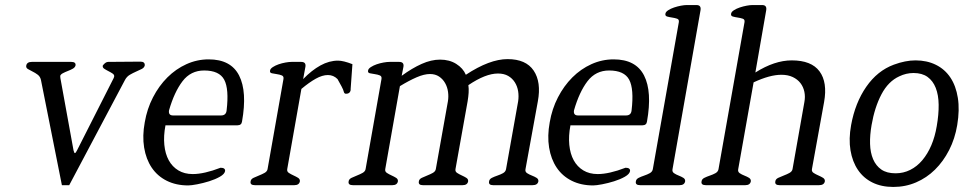

<svg xmlns="http://www.w3.org/2000/svg" viewBox="-20 -733 3822 760"><path d="M553 -474Q551 -465 541 -460Q531 -455 518.5 -449.5Q506 -444 494 -437Q482 -430 475 -417L254 0H225L142 -417Q139 -430 129 -437.5Q119 -445 108.5 -450Q98 -455 90 -460Q82 -465 84 -474Q87 -488 106 -488H262Q281 -488 279 -474Q277 -466 268 -461Q259 -456 248.5 -452Q238 -448 228.5 -443Q219 -438 218 -431Q218 -433 218.5 -431Q219 -429 219 -424L271 -138Q274 -127 276 -127Q280 -127 285 -138L430 -424Q430 -424 432 -430Q433 -437 425.5 -442Q418 -447 409 -451.5Q400 -456 392.5 -461Q385 -466 387 -474Q398 -488 408 -488L536 -489Q554 -489 553 -474Z M938 -252Q936 -237 920 -237H635Q627 -195 630.5 -159.5Q634 -124 648 -98.5Q662 -73 686 -58.5Q710 -44 743 -44Q788 -44 853 -69Q872 -69 871 -56Q869 -44 850.5 -33.5Q832 -23 808 -15.5Q784 -8 760.5 -3.5Q737 1 725 1Q677 1 640 -17.5Q603 -36 580.5 -69.5Q558 -103 550.5 -149Q543 -195 553 -249Q562 -302 585.5 -347.5Q609 -393 642.5 -426.5Q676 -460 718 -479Q760 -498 806 -498Q894 -498 926.5 -434Q959 -370 938 -252ZM877 -296Q887 -381 867.5 -417.5Q848 -454 788 -454Q735 -454 702.5 -411.5Q670 -369 649 -296Q646 -276 665 -276H855Q875 -276 877 -296Z M1368 -376Q1365 -362 1351 -362Q1343 -361 1341 -369.5Q1339 -378 1332 -391L1316 -420Q1300 -436 1278 -436Q1256 -436 1230 -421.5Q1204 -407 1173 -381L1117 -64Q1115 -54 1123.5 -48.5Q1132 -43 1142 -38.5Q1152 -34 1160 -29Q1168 -24 1167 -15Q1164 0 1145 0H989Q969 0 972 -15Q973 -24 983.5 -29Q994 -34 1005.5 -38.5Q1017 -43 1027 -48.5Q1037 -54 1039 -63L1102 -420Q1104 -431 1095.5 -434.5Q1087 -438 1076 -439.5Q1065 -441 1056 -443Q1047 -445 1049 -454Q1050 -461 1060 -467.5Q1070 -474 1083 -478.5Q1096 -483 1110 -485.5Q1124 -488 1134 -488H1172Q1192 -488 1189 -469L1180 -420Q1214 -455 1248.5 -474Q1283 -493 1318 -493Q1339 -493 1375 -479L1368 -381V-376Z M2111 -15Q2108 0 2088 0H1932Q1913 0 1916 -15Q1917 -24 1927 -29Q1937 -34 1949 -38Q1961 -42 1971 -47.5Q1981 -53 1983 -63L2031 -332Q2034 -352 2031 -371.5Q2028 -391 2018 -407Q2008 -423 1991.5 -432.5Q1975 -442 1951 -442Q1902 -442 1834 -396Q1836 -382 1835 -366Q1834 -350 1831 -332L1783 -64Q1781 -54 1789.5 -48.5Q1798 -43 1808 -38.5Q1818 -34 1826 -29Q1834 -24 1833 -15Q1830 0 1811 0H1654Q1635 0 1638 -15Q1639 -24 1649.5 -29Q1660 -34 1671.5 -38.5Q1683 -43 1693 -48.5Q1703 -54 1705 -63L1753 -332Q1756 -350 1753.5 -369Q1751 -388 1742 -404Q1733 -420 1718 -430Q1703 -440 1682 -440Q1659 -440 1629 -427Q1599 -414 1563 -392L1505 -64Q1503 -54 1511.5 -48.5Q1520 -43 1530 -38.5Q1540 -34 1548 -29Q1556 -24 1555 -15Q1552 0 1533 0H1377Q1357 0 1360 -15Q1361 -24 1371.5 -29Q1382 -34 1393.5 -38.5Q1405 -43 1415 -48.5Q1425 -54 1427 -63L1490 -420Q1492 -431 1483.5 -434.5Q1475 -438 1464 -439.5Q1453 -441 1444 -443Q1435 -445 1437 -454Q1438 -461 1448 -467.5Q1458 -474 1471 -478.5Q1484 -483 1498 -485.5Q1512 -488 1522 -488H1560Q1580 -488 1577 -469L1570 -433Q1611 -463 1649 -480Q1687 -497 1722 -497Q1759 -497 1786 -480Q1813 -463 1824 -437Q1918 -499 1989 -499Q2062 -499 2092.5 -453.5Q2123 -408 2109 -332L2060 -63Q2058 -53 2066.5 -47.5Q2075 -42 2085.5 -38Q2096 -34 2104 -29Q2112 -24 2111 -15Z M2541 -252Q2539 -237 2523 -237H2238Q2230 -195 2233.5 -159.5Q2237 -124 2251 -98.5Q2265 -73 2289 -58.5Q2313 -44 2346 -44Q2391 -44 2456 -69Q2475 -69 2474 -56Q2472 -44 2453.5 -33.5Q2435 -23 2411 -15.5Q2387 -8 2363.5 -3.5Q2340 1 2328 1Q2280 1 2243 -17.5Q2206 -36 2183.5 -69.5Q2161 -103 2153.5 -149Q2146 -195 2156 -249Q2165 -302 2188.5 -347.5Q2212 -393 2245.5 -426.5Q2279 -460 2321 -479Q2363 -498 2409 -498Q2497 -498 2529.5 -434Q2562 -370 2541 -252ZM2480 -296Q2490 -381 2470.5 -417.5Q2451 -454 2391 -454Q2338 -454 2305.5 -411.5Q2273 -369 2252 -296Q2249 -276 2268 -276H2458Q2478 -276 2480 -296Z M2692 -15Q2689 0 2670 0H2514Q2494 0 2497 -15Q2498 -24 2508 -29Q2518 -34 2530 -38Q2542 -42 2552 -47.5Q2562 -53 2564 -63L2667 -645Q2669 -656 2660 -659Q2651 -662 2640.5 -663.5Q2630 -665 2621 -667.5Q2612 -670 2614 -679Q2615 -686 2625 -692.5Q2635 -699 2648.5 -703.5Q2662 -708 2675.5 -710.5Q2689 -713 2698 -713H2737Q2756 -713 2753 -693L2642 -63Q2640 -53 2648 -47.5Q2656 -42 2666.5 -38Q2677 -34 2685 -29Q2693 -24 2692 -15Z M3245 -15Q3242 0 3222 0H3066Q3046 0 3049 -15Q3050 -24 3060.5 -29Q3071 -34 3083 -38.5Q3095 -43 3105 -48.5Q3115 -54 3117 -63L3164 -329Q3168 -350 3164 -369.5Q3160 -389 3148.5 -404Q3137 -419 3118 -428Q3099 -437 3073 -437Q3027 -437 2963 -407L2902 -63Q2900 -53 2908 -47.5Q2916 -42 2926.5 -38Q2937 -34 2945 -29Q2953 -24 2952 -15Q2949 0 2930 0H2774Q2754 0 2757 -15Q2758 -24 2768 -29Q2778 -34 2790 -38Q2802 -42 2812 -47.5Q2822 -53 2824 -63L2927 -645Q2929 -656 2920 -659Q2911 -662 2900.5 -663.5Q2890 -665 2881 -667.5Q2872 -670 2874 -679Q2875 -686 2885 -692.5Q2895 -699 2908.5 -703.5Q2922 -708 2935.5 -710.5Q2949 -713 2958 -713H2997Q3016 -713 3013 -693L2970 -446Q3046 -494 3114 -494Q3192 -494 3224 -450.5Q3256 -407 3242 -329L3194 -64Q3192 -54 3200.5 -48.5Q3209 -43 3219.5 -38.5Q3230 -34 3238 -29Q3246 -24 3245 -15Z M3769 -238Q3760 -184 3737 -139Q3714 -94 3681 -61.5Q3648 -29 3606 -11Q3564 7 3516 7Q3469 7 3433.5 -10.5Q3398 -28 3376 -60.5Q3354 -93 3346.5 -138Q3339 -183 3349 -238Q3365 -326 3409 -389.5Q3453 -453 3518 -477Q3564 -494 3604 -494Q3649 -494 3684.5 -476.5Q3720 -459 3742 -426Q3764 -393 3771.5 -345.5Q3779 -298 3769 -238ZM3688 -234Q3696 -280 3695.5 -318.5Q3695 -357 3684 -385Q3673 -413 3651.5 -428.5Q3630 -444 3596 -444Q3567 -444 3540 -431Q3496 -411 3469 -359.5Q3442 -308 3430 -238Q3423 -198 3424 -163.5Q3425 -129 3436 -103Q3447 -77 3468.5 -62Q3490 -47 3525 -47Q3556 -47 3583 -60.5Q3610 -74 3631 -99Q3652 -124 3666.5 -158Q3681 -192 3688 -234Z"/></svg>

Font: Jura
Style: Italic
Weight: 400
Designer: Ed Merritt
Foundry: Ten by Twenty
Version: Version 1.007